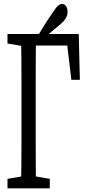

<svg xmlns="http://www.w3.org/2000/svg" viewBox="-20 -914 456 1000"><path d="M89.4 66.9Q90.8 5.9 91.3 -55.4Q91.8 -116.7 91.8 -179.2Q91.8 -241.7 91.8 -304.2V-364.3Q91.8 -426.8 91.8 -488.8Q91.8 -550.8 91.3 -613.3Q90.8 -675.8 89.4 -736.8H167.5Q166.5 -676.8 166.3 -614.7Q166 -552.7 166 -490.2Q166 -427.7 166 -364.3V-304.2Q166 -243.2 166 -181.2Q166 -119.1 166.3 -57.1Q166.5 4.9 167.5 66.9ZM128.4 -676.8V-736.8H390.1L396 -498.5H351.6L323.2 -736.8L362.3 -676.8ZM19 66.9V17.6L120.6 0H137.7L239.3 17.6V66.9ZM19 -687.5V-736.8H128.4V-669.9H120.6ZM181.6 -734.9Q199.2 -764.6 217.5 -793.2Q235.8 -821.8 254.4 -848.1Q270 -873 281.2 -883.3Q292.5 -893.6 302.7 -893.6Q315.4 -893.6 323.7 -882.1Q332 -870.6 332 -852.5Q332 -836.9 324 -821.3Q315.9 -805.7 293.5 -786.6Q269.5 -766.6 244.9 -746.3Q220.2 -726.1 195.3 -705.1Z"/></svg>

Font: Scarab Serif
Style: Regular
Weight: 400
Designer: John Roberts
Foundry: Scarab
Version: 1.0